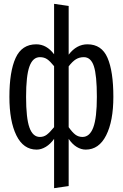

<svg xmlns="http://www.w3.org/2000/svg" viewBox="-20 -769 640 1001"><path d="M338 -738V-484Q379 -538 436 -538Q510 -538 540.5 -467.5Q571 -397 571 -264Q571 -138 533.5 -63.5Q496 11 427 11Q403 11 380 -3Q357 -17 338 -45V201L262 212V-45Q243 -18 219 -3.5Q195 11 171 11Q102 11 65.5 -63Q29 -137 29 -264Q29 -396 61.5 -467Q94 -538 169 -538Q223 -538 262 -486V-749ZM116 -264Q116 -153 133.5 -104Q151 -55 188 -55Q208 -55 223.5 -66.5Q239 -78 262 -106V-424Q241 -450 225.5 -460.5Q210 -471 188 -471Q151 -471 133.5 -422.5Q116 -374 116 -264ZM338 -423V-106Q357 -79 373 -67Q389 -55 410 -55Q448 -55 466.5 -105Q485 -155 485 -264Q485 -376 469.5 -423.5Q454 -471 417 -471Q394 -471 376 -460Q358 -449 338 -423Z"/></svg>

Font: FiraDG Mono
Style: Regular
Weight: 400
Designer: Carrois Corporate & Edenspiekermann AG
Foundry: Carrois Corporate GbR & Edenspiekermann AG
Version: Version 3.206